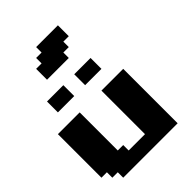

<svg xmlns="http://www.w3.org/2000/svg" viewBox="-342 -1405 1559 1559"><g transform="rotate(-45 437.5 -625.0)"><path d="M125 0H750V-625H500V-125H312.5V-187.5H250V-625H0V-125H62.5V-62.5H125ZM437.5 -750H625V-875H437.5ZM125 -750H312.5V-875H125ZM250 -1000H500V-1062.5H562.5V-1125H625V-1250H375V-1187.5H312.5V-1125H250Z"/></g></svg>

Font: Faithful 32x
Style: Bold
Weight: 400
Foundry: Faithful Resource Pack
Version: Version 1.0; January 27, 2023